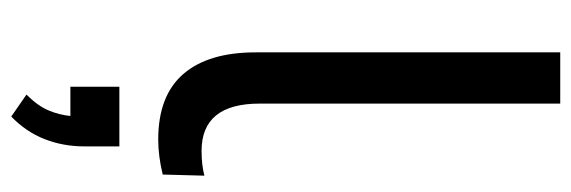

<svg xmlns="http://www.w3.org/2000/svg" viewBox="-357 -388 1015 341"><g transform="rotate(90 150.5 -217.5)"><path d="M228 9Q150 9 111.5 -35.5Q73 -80 73 -164V-705H164V-171Q164 -68 248 -68Q273 -68 292 -73L290 1Q257 9 228 9ZM187 270 148 243Q168 223 176 204Q184 185 186 165H134V78H240V140Q240 178 227 211Q214 244 187 270Z"/></g></svg>

Font: Nunito Sans Medium
Style: Regular
Weight: 500
Designer: Vernon Adams
Foundry: Vernon Adams
Version: Version 3.101; ttfautohint (v1.8.4.7-5d5b);gftools[0.9.27]